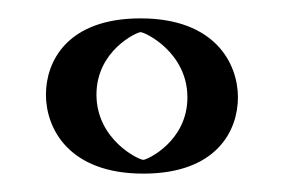

<svg xmlns="http://www.w3.org/2000/svg" viewBox="-20 -441 309 209"><path d="M50 -338C50 -291 89 -252 136 -252C182 -252 219 -289 219 -335C219 -382 180 -421 133 -421C87 -421 50 -384 50 -338ZM65 -338C65 -376 95 -406 133 -406C172 -406 204 -374 204 -335C204 -297 174 -267 136 -267C97 -267 65 -299 65 -338ZM65 -338C65 -299 97 -267 136 -267C174 -267 204 -297 204 -335C204 -374 172 -406 133 -406C95 -406 65 -376 65 -338ZM50 -338C50 -384 87 -421 133 -421C180 -421 219 -382 219 -335C219 -289 182 -252 136 -252C89 -252 50 -291 50 -338ZM85 -338C85 -386 129 -406 133 -406C138 -406 184 -384 184 -335C184 -287 140 -267 136 -267C131 -267 85 -289 85 -338ZM30 -338C30 -301 55 -252 136 -252C216 -252 239 -299 239 -335C239 -372 214 -421 133 -421C53 -421 30 -374 30 -338Z"/></svg>

Font: Blanket
Style: Black
Weight: 900
Foundry: Cannot Into Space Fonts
Version: Version 0.9